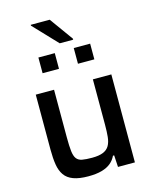

<svg xmlns="http://www.w3.org/2000/svg" viewBox="-131 -981 858 1075"><g transform="rotate(-15 298.0 -443.5)"><path d="M246 8Q193 8 159.5 -4.5Q126 -17 108.5 -42Q91 -67 85 -104Q79 -141 79 -191V-510H185V-233Q185 -183 188.5 -153.5Q192 -124 203 -109.5Q214 -95 235.5 -91Q257 -87 293 -87Q333 -87 357 -97Q381 -107 392.5 -127Q404 -147 407 -177Q410 -207 410 -247V-510H517V0H419L415 -68H408Q397 -44 376.5 -27Q356 -10 324 -1Q292 8 246 8ZM147 -616V-707H242V-616ZM352 -616V-707H447V-616ZM283 -753 153 -890V-895H263L361 -759V-753Z"/></g></svg>

Font: Saira Thin Medium
Style: Regular
Weight: 500
Version: Version 1.101